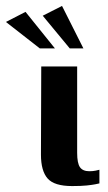

<svg xmlns="http://www.w3.org/2000/svg" viewBox="-94 -623 363 647"><path d="M149 4Q89 4 66.5 -21.5Q44 -47 44 -102L45 -399H166V-108Q166 -73 175.5 -59.5Q185 -46 207 -46Q219 -46 228.5 -48Q238 -50 241 -51V-5Q237 -4 227 -2Q217 0 198.5 2Q180 4 149 4ZM40 -460 -74 -549 -8 -583 91 -460ZM141 -460 50 -570 115 -603 187 -460Z"/></svg>

Font: Genos Thin SemiBold
Style: Regular
Weight: 600
Version: Version 1.010